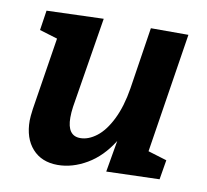

<svg xmlns="http://www.w3.org/2000/svg" viewBox="-66 -610 748 695"><g transform="rotate(10 308.0 -263.0)"><path d="M573 -534 504 -94 573 -73 561 -1 366 5 386 -111Q348 -50 295 -19Q242 12 188 12Q129 12 95 -26Q61 -64 61 -129Q61 -142 65 -172L107 -438L41 -458L52 -531L261 -538L207 -205Q204 -184 204 -165Q204 -98 252 -98Q282 -98 312 -121Q342 -144 365.5 -191.5Q389 -239 400 -307L435 -534Z"/></g></svg>

Font: Bitter Pro
Style: Bold Italic
Weight: 700
Italic angle: -9°
Designer: Sol Matas, and Bitter project Authors
Foundry: Sol Matas
Version: Version 1.010